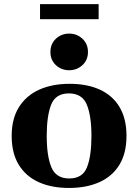

<svg xmlns="http://www.w3.org/2000/svg" viewBox="-20 -905 676 939"><path d="M37.1 -240.2Q37.1 -324.7 72.8 -381.3Q108.4 -438 172.1 -466.6Q235.8 -495.1 320.8 -495.1Q406.2 -495.1 468.5 -466.6Q530.8 -438 564.7 -381.3Q598.6 -324.7 598.6 -240.2Q598.6 -155.8 564 -99.1Q529.3 -42.5 466.1 -14.2Q402.8 14.2 317.4 14.2Q231.9 14.2 169.2 -14.2Q106.4 -42.5 71.8 -99.1Q37.1 -155.8 37.1 -240.2ZM208.5 -240.2Q208.5 -142.1 231.2 -87.2Q253.9 -32.2 318.8 -32.2Q383.8 -32.2 405.5 -87.2Q427.2 -142.1 427.2 -240.2Q427.2 -338.4 404.5 -393.3Q381.8 -448.2 316.9 -448.2Q252 -448.2 230.2 -393.1Q208.5 -337.9 208.5 -240.2ZM318.4 -561.5Q280.3 -561.5 253.4 -586.4Q226.6 -611.3 226.6 -650.9Q226.6 -690.4 253.4 -715.6Q280.3 -740.7 318.4 -740.7Q356 -740.7 383.1 -715.6Q410.2 -690.4 410.2 -650.9Q410.2 -611.3 383.1 -586.4Q356 -561.5 318.4 -561.5ZM175.8 -811V-884.8H462.4V-811Z"/></svg>

Font: Gelasio
Style: Regular
Weight: 400
Designer: Eben Sorkin
Foundry: Eben Sorkin
Version: Version 1.008